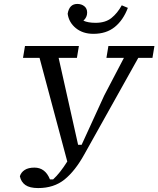

<svg xmlns="http://www.w3.org/2000/svg" viewBox="-20 -904 805 976"><path d="M455 -732Q401 -732 365.5 -761Q330 -790 324 -834Q332 -884 373 -884Q394 -884 408.5 -872.5Q423 -861 423 -840Q423 -816 404 -799Q427 -788 466 -788Q516 -788 546.5 -812.5Q577 -837 599 -877L630 -864Q606 -801 563 -766.5Q520 -732 455 -732ZM521 -610 531 -670H765L755 -610H683L409 -120Q362 -35 308 8.5Q254 52 174 52Q131 52 109 36.5Q87 21 81 -8Q87 -28 105.5 -40Q124 -52 155 -52Q210 -52 234 8H250Q285 -24 322 -83L181 -610H97L107 -670H381L371 -610H278L377 -168H395L510 -419L610 -610Z"/></svg>

Font: Source Serif 4 Caption
Style: Italic
Weight: 400
Italic angle: -12°
Designer: Frank Grießhammer
Foundry: Adobe Systems Incorporated
Version: Version 4.004;hotconv 1.0.117;makeotfexe 2.5.65602